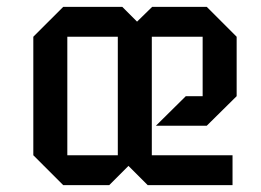

<svg xmlns="http://www.w3.org/2000/svg" viewBox="-20 -539 761 559"><path d="M669 -259 582 -173H434L521 -259H570V-432H422V-87H657V0H410L354 -56L298 0H164L77 -87V-432L164 -519H336L379 -476L423 -519H582L669 -432ZM323 -87V-432H176V-87Z"/></svg>

Font: Iceberg
Style: Regular
Weight: 400
Designer: Victor Kharyk
Foundry: Cyreal (www.cyreal.org)
Version: Version 1.002